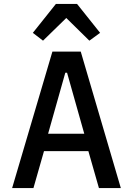

<svg xmlns="http://www.w3.org/2000/svg" viewBox="-20 -962 680 982"><path d="M486 0 432 -189H205L151 0H42L248 -698H393L598 0ZM411 -278 323 -590H314L226 -278ZM374 -942 492 -794 437 -754 319 -870 200 -754 148 -794 266 -942Z"/></svg>

Font: Writer Medium
Style: Regular
Weight: 500
Monospace: yes
Designer: Mike Abbink, Paul van der Laan, Pieter van Rosmalen
Foundry: Bold Monday
Version: Version 2.001 2020